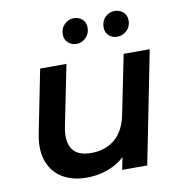

<svg xmlns="http://www.w3.org/2000/svg" viewBox="-83 -816 847 899"><g transform="rotate(-10 340.5 -366.0)"><path d="M258 7Q191 7 143.5 -21.5Q96 -50 76 -104.5Q56 -159 72 -238L131 -534H256L197 -241Q185 -176 209.5 -139.5Q234 -103 299 -103Q366 -103 411.5 -141Q457 -179 472 -257L528 -534H652L546 0H427L457 -152L477 -104Q439 -47 381.5 -20Q324 7 258 7ZM513 -618Q489 -618 473 -633Q457 -648 457 -672Q457 -702 476 -720.5Q495 -739 521 -739Q544 -739 561 -724Q578 -709 578 -684Q578 -655 558.5 -636.5Q539 -618 513 -618ZM320 -618Q296 -618 279.5 -633Q263 -648 263 -672Q263 -702 282.5 -720.5Q302 -739 326 -739Q351 -739 367 -724Q383 -709 383 -684Q383 -655 363.5 -636.5Q344 -618 320 -618Z"/></g></svg>

Font: MOST Montserrat SemiBold
Style: Italic
Weight: 600
Italic angle: -11.3°
Designer: Julieta Ulanovsky
Foundry: Julieta Ulanovsky
Version: Version 8.000;March 11, 2024;FontCreator 15.0.0.2926 64-bit